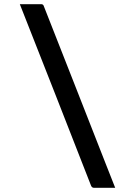

<svg xmlns="http://www.w3.org/2000/svg" viewBox="-20 -770 640 920"><path d="M75 -750H177Q186 -750 189 -743Q264 -553 339 -361.5Q414 -170 489 21Q500 48 510.5 75.5Q521 103 532 130H431Q420 130 416 119Q331 -98 246 -315.5Q161 -533 75 -750Z"/></svg>

Font: Recursive Mn Lnr St Med
Style: Regular
Weight: 500
Monospace: yes
Version: Version 1.079;hotconv 1.0.112;makeotfexe 2.5.65598; ttfautoh